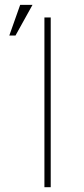

<svg xmlns="http://www.w3.org/2000/svg" viewBox="-20 -784 350 804"><path d="M192.4 0H166V-710.9H192.4ZM64.5 -763.7H116.2L44.9 -635.3H19Z"/></svg>

Font: Roboto-Thin
Style: Regular
Weight: 250
Designer: Google
Version: Version 1.100141; 2013; ttfautohint (v0.94.14-c901) -l 8 -r 